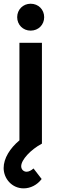

<svg xmlns="http://www.w3.org/2000/svg" viewBox="-24 -769 325 1028"><path d="M140 -605C182 -605 212.5 -636.5 212.5 -677C212.5 -717.5 182 -749 140 -749C99 -749 68 -717.5 68 -677C68 -636.5 99 -605 140 -605ZM80 -17.5C29.5 24.5 -4.5 79 -4.5 130.5C-4.5 187.5 40 239.5 102.5 239.5C139 239.5 175 221.5 199 189.5L155.5 133C143 144 130 150.5 118.5 150.5C102 150.5 89.5 138 89.5 121C89.5 87 139.5 32.5 200.5 0V-540H80Z"/></svg>

Font: Hauora
Style: Bold
Weight: 700
Designer: Wayne Shih
Foundry: WCYS
Version: Version 1.001;hotconv 1.0.109;makeotfexe 2.5.65596